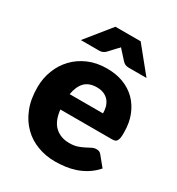

<svg xmlns="http://www.w3.org/2000/svg" viewBox="-175 -842 889 962"><g transform="rotate(30 269.5 -361.0)"><path d="M182.1 -321.3H375Q375 -339.8 370.6 -357.4Q365.7 -375 355 -389.2Q342.8 -403.8 326.7 -411.1Q308.6 -419.4 284.2 -419.4Q239.7 -419.4 214.8 -394.5Q190.4 -369.1 182.1 -321.3ZM479 -231.4H180.2Q187.5 -167 219.7 -137.7Q252.4 -107.9 301.8 -107.9Q329.6 -107.9 348.6 -114.3Q364.7 -119.6 383.3 -128.9Q388.7 -131.8 398.7 -137Q408.7 -142.1 411.6 -143.6Q423.8 -149.9 438 -149.9Q456.1 -149.9 465.8 -136.7L511.2 -81.1Q488.8 -55.2 459.5 -36.6Q430.7 -18.6 402.3 -9.3Q372.6 0.5 344.2 3.9Q313 7.8 288.1 7.8Q231.9 7.8 186 -9.8Q137.7 -27.3 102.5 -62.5Q65.9 -98.1 45.9 -149.4Q24.9 -200.7 24.9 -270.5Q24.9 -323.7 43 -369.1Q60.5 -415.5 94.2 -450.7Q127 -485.4 174.3 -505.9Q221.7 -526.4 280.8 -526.4Q334.5 -526.4 375.5 -510.7Q418.9 -494.1 449.2 -463.9Q479.5 -433.6 497.1 -389.6Q514.2 -347.2 514.2 -289.1Q514.2 -271.5 512.7 -260.7Q511.2 -251.5 506.8 -243.2Q502.9 -235.8 496.6 -233.9Q489.3 -231.4 479 -231.4ZM357.9 -728.5 475.1 -584H372.1Q362.3 -584 354.5 -586.9Q346.7 -588.9 337.4 -598.1L299.8 -639.6Q295.9 -643.6 293.9 -646Q291.5 -648.4 287.6 -653.3L281.7 -646Q280.3 -644.5 278.1 -642.6Q275.9 -640.6 274.9 -639.6L236.3 -598.1Q228 -590.8 220.2 -587.4Q211.9 -584 202.1 -584H95.2L211.9 -728.5Z"/></g></svg>

Font: Lato-ExtraBold
Style: Regular
Weight: 500
Designer: Lukasz Dziedzic with Adam Twardoch and Botio Nikoltchev
Foundry: tyPoland Lukasz Dziedzic
Version: ""